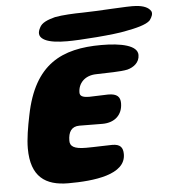

<svg xmlns="http://www.w3.org/2000/svg" viewBox="-56 -853 826 929"><g transform="rotate(-5 356.5 -388.5)"><path d="M292.5 -660C349.5 -659.5 525 -672 581 -685C624.5 -693 680 -705.5 699 -726C711 -742.5 716.5 -757 711 -769C699.5 -789 673.5 -798.5 639.5 -801C602 -804.5 449 -792 380 -791.5C336.5 -791 281 -788.5 244 -781.5C208.5 -772 178.5 -761 167.5 -736.5C151 -706 162 -688.5 185.5 -676.5C209.5 -664.5 248 -660 292.5 -660ZM238.5 25C362.5 25 518 8 518 -92C518 -124.5 505 -141.5 465.5 -141.5C438 -141.5 384.5 -138.5 338.5 -138.5C280 -138.5 261 -152.5 261 -179C261 -222.5 277.5 -248 316 -248C340 -248 394.5 -247 427.5 -247C489.5 -247 526 -284 526 -339C526 -369.5 511 -386 467.5 -386C440 -386 406.5 -383 376.5 -383C340.5 -383 330 -392 330 -407.5C330 -451 361.5 -488 418.5 -489C471.5 -491 537 -490.5 571 -498C601 -506 630.5 -527 630.5 -564C630.5 -610.5 551.5 -627.5 455 -627.5C263.5 -627.5 127.5 -564 79 -320C67 -262.5 57.5 -205 57.5 -160C57.5 -22 127.5 25 238.5 25Z"/></g></svg>

Font: Gluten
Style: Bold Italic
Weight: 700
Italic angle: -13°
Designer: Tyler Finck
Foundry: Etcetera Type Company
Version: Version 0.920